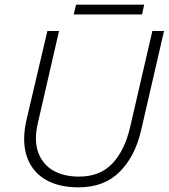

<svg xmlns="http://www.w3.org/2000/svg" viewBox="-20 -793 723 823"><path d="M317 10Q229 10 172 -25Q115 -60 94 -125.5Q73 -191 94 -281L183 -660H233L143 -269Q125 -194 143 -142Q161 -90 206.5 -63Q252 -36 319 -36Q409 -36 462 -92.5Q515 -149 538 -249L633 -660H683L585 -235Q559 -122 492.5 -56Q426 10 317 10ZM598 -773 589 -731H296L306 -773Z"/></svg>

Font: Work Sans Light
Style: Italic
Weight: 300
Italic angle: -13°
Designer: Wei Huang
Foundry: Wei Huang
Version: Version 2.010; ttfautohint (v1.8.3)